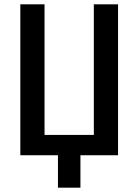

<svg xmlns="http://www.w3.org/2000/svg" viewBox="-20 -718 640 888"><path d="M248 0H74V-698H186V-94H414V-698H526V0H352V150H248Z"/></svg>

Font: IBM Plex Mono Medium
Style: Regular
Weight: 500
Monospace: yes
Designer: Mike Abbink, Paul van der Laan, Pieter van Rosmalen
Foundry: Bold Monday
Version: Version 2.3